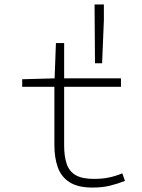

<svg xmlns="http://www.w3.org/2000/svg" viewBox="-20 -833 640 865"><path d="M397 12Q331 12 293.5 -12Q256 -36 240.5 -79Q225 -122 225 -180V-442H80V-476L226 -480L232 -639H269V-480H525V-442H269V-176Q269 -130 280 -96Q291 -62 320 -44.5Q349 -27 403 -27Q441 -27 471.5 -33.5Q502 -40 531 -52L543 -18Q510 -5 475.5 3.5Q441 12 397 12ZM408 -548 406 -813H448V-742L440 -548Z"/></svg>

Font: Source Code Pro ExtraLight Light
Style: Regular
Weight: 300
Monospace: yes
Version: Version 1.018;hotconv 1.0.116;makeotfexe 2.5.65601